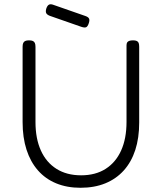

<svg xmlns="http://www.w3.org/2000/svg" viewBox="-20 -878 766 909"><path d="M361 11Q297 11 246 -10Q195 -31 159.5 -71.5Q124 -112 105.5 -169.5Q87 -227 87 -300V-657Q87 -668 90 -674.5Q93 -681 99.5 -684Q106 -687 117 -687Q129 -687 135.5 -684Q142 -681 145 -674.5Q148 -668 148 -656V-300Q148 -222 173.5 -165.5Q199 -109 247.5 -78.5Q296 -48 364 -48Q432 -48 480 -78.5Q528 -109 553.5 -165.5Q579 -222 579 -301V-663Q579 -672 582 -677Q585 -682 592 -684.5Q599 -687 610 -687Q621 -687 627.5 -684Q634 -681 636.5 -674.5Q639 -668 639 -656V-298Q639 -225 620.5 -168Q602 -111 566 -71Q530 -31 478.5 -10Q427 11 361 11ZM365 -751 216 -803Q203 -808 199 -815.5Q195 -823 199 -837Q204 -852 212 -856Q220 -860 233 -855L385 -802Q399 -797 402 -789Q405 -781 400 -767Q395 -752 387.5 -749Q380 -746 365 -751Z"/></svg>

Font: Fredoka Light
Style: Regular
Weight: 300
Designer: Ben Nathan
Foundry: Milena B. Brandão, Ben Nathan
Version: Version 2.001